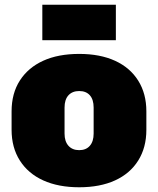

<svg xmlns="http://www.w3.org/2000/svg" viewBox="-20 -780 669 812"><path d="M315 12Q227 12 163 -17Q99 -46 64 -101Q29 -156 29 -231V-309Q29 -385 64 -439.5Q99 -494 162.5 -523Q226 -552 315 -552Q403 -552 466.5 -523Q530 -494 564.5 -439Q599 -384 599 -309V-231Q599 -156 564.5 -101Q530 -46 466.5 -17Q403 12 315 12ZM315 -145Q344 -145 360 -163.5Q376 -182 376 -215V-325Q376 -359 360 -377Q344 -395 315 -395Q286 -395 269.5 -377Q253 -359 253 -325V-215Q253 -182 269.5 -163.5Q286 -145 315 -145ZM470 -760V-610H159V-760Z"/></svg>

Font: Pathway Extreme Condensed Black
Style: Regular
Weight: 900
Width: 3
Version: Version 1.001;gftools[0.9.26]